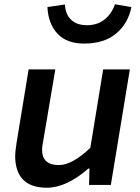

<svg xmlns="http://www.w3.org/2000/svg" viewBox="-20 -866 657 899"><path d="M51 -137Q51 -156 58 -200L114 -541H239L184 -216Q181 -200 179 -187Q177 -174 177 -165Q177 -93 256 -93Q318 -93 403 -174L463 -541H588L499 0H397L399 -77H394Q291 13 199 13Q125 13 88 -25Q51 -63 51 -137ZM202 -833 284 -845Q286 -800 312.5 -774Q339 -748 387 -748Q437 -748 470.5 -775.5Q504 -803 518 -846L595 -833Q581 -758 525 -710Q469 -662 373 -662Q293 -662 249.5 -708Q206 -754 202 -833Z"/></svg>

Font: Nebula Sans Semibold
Style: Regular
Weight: 600
Italic angle: -9°
Designer: Paul D. Hunt for Adobe (as Source Sans)
Foundry: Nebula Entertainment & Broadcasting LLC
Version: Version 1.010